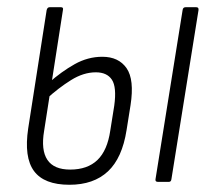

<svg xmlns="http://www.w3.org/2000/svg" viewBox="-20 -503 587 531"><path d="M172 8Q102 8 74 -30Q46 -68 58 -148L109 -475Q111 -483 117 -483H149Q156 -483 154 -475L102 -141Q93 -88 111 -61Q129 -34 174 -34Q222 -34 249.5 -60.5Q277 -87 285 -142L296 -211Q303 -262 289.5 -282.5Q276 -303 245 -303Q211 -303 176.5 -281.5Q142 -260 108 -229L115 -274Q150 -305 186.5 -325.5Q223 -346 263 -346Q308 -346 330 -314.5Q352 -283 341 -212L330 -143Q318 -66 278.5 -29Q239 8 172 8ZM417 0Q409 0 410 -7L485 -475Q486 -483 493 -483H523Q530 -483 529 -475L454 -7Q453 0 447 0Z"/></svg>

Font: Sofia Sans Condensed Light
Style: Italic
Weight: 300
Italic angle: -9°
Version: Version 4.100